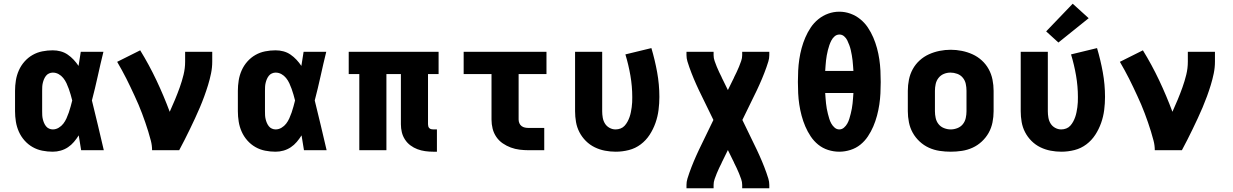

<svg xmlns="http://www.w3.org/2000/svg" viewBox="-20 -809 6640 1034"><path d="M264 8Q236 8 208 2.5Q180 -3 155.5 -17Q131 -31 112 -52.5Q93 -74 81.5 -100Q70 -126 65.5 -154Q61 -182 61 -210V-320Q61 -348 65.5 -376Q70 -404 81.5 -430Q93 -456 112 -477.5Q131 -499 155.5 -513Q180 -527 208 -532.5Q236 -538 264 -538Q286 -538 306.5 -532.5Q327 -527 344.5 -515Q362 -503 376.5 -487.5Q391 -472 403 -454Q406 -473 409 -492Q412 -511 415 -530H537Q521 -465 506.5 -399Q492 -333 475 -268Q492 -201 507.5 -134Q523 -67 539 0H417Q414 -20 410.5 -40Q407 -60 404 -80Q392 -61 378 -44.5Q364 -28 346 -16Q328 -4 307 2Q286 8 264 8ZM264 -112Q281 -112 296 -121Q311 -130 321 -143Q331 -156 338 -171.5Q345 -187 350.5 -203Q356 -219 360.5 -235.5Q365 -252 369 -268Q365 -284 360.5 -299.5Q356 -315 350.5 -330.5Q345 -346 338 -361Q331 -376 320.5 -389Q310 -402 295.5 -410Q281 -418 264 -418Q254 -418 244 -413.5Q234 -409 227.5 -400.5Q221 -392 217 -382.5Q213 -373 210.5 -362.5Q208 -352 207.5 -341.5Q207 -331 207 -320V-210Q207 -199 207.5 -188.5Q208 -178 210.5 -167.5Q213 -157 217 -147.5Q221 -138 227.5 -129.5Q234 -121 244 -116.5Q254 -112 264 -112Z M799 0Q799 -26 792.5 -51Q786 -76 778.5 -100.5Q771 -125 762.5 -149.5Q754 -174 745 -198Q736 -222 726 -245.5Q716 -269 705 -292.5Q694 -316 683 -339.5Q672 -363 660.5 -385.5Q649 -408 636.5 -431Q624 -454 611 -476L735 -538Q783 -460 822.5 -376.5Q862 -293 894 -207Q909 -240 922.5 -272.5Q936 -305 948 -338.5Q960 -372 968.5 -406.5Q977 -441 977 -477V-530H1123V-477Q1123 -445 1116.5 -413.5Q1110 -382 1100.5 -351Q1091 -320 1080 -290Q1069 -260 1056.5 -230.5Q1044 -201 1030.5 -172Q1017 -143 1003 -114Q989 -85 974.5 -56.5Q960 -28 945 0Z M1464 8Q1436 8 1408 2.5Q1380 -3 1355.5 -17Q1331 -31 1312 -52.5Q1293 -74 1281.5 -100Q1270 -126 1265.5 -154Q1261 -182 1261 -210V-320Q1261 -348 1265.5 -376Q1270 -404 1281.5 -430Q1293 -456 1312 -477.5Q1331 -499 1355.5 -513Q1380 -527 1408 -532.5Q1436 -538 1464 -538Q1486 -538 1506.5 -532.5Q1527 -527 1544.5 -515Q1562 -503 1576.5 -487.5Q1591 -472 1603 -454Q1606 -473 1609 -492Q1612 -511 1615 -530H1737Q1721 -465 1706.5 -399Q1692 -333 1675 -268Q1692 -201 1707.5 -134Q1723 -67 1739 0H1617Q1614 -20 1610.5 -40Q1607 -60 1604 -80Q1592 -61 1578 -44.5Q1564 -28 1546 -16Q1528 -4 1507 2Q1486 8 1464 8ZM1464 -112Q1481 -112 1496 -121Q1511 -130 1521 -143Q1531 -156 1538 -171.5Q1545 -187 1550.5 -203Q1556 -219 1560.5 -235.5Q1565 -252 1569 -268Q1565 -284 1560.5 -299.5Q1556 -315 1550.5 -330.5Q1545 -346 1538 -361Q1531 -376 1520.5 -389Q1510 -402 1495.5 -410Q1481 -418 1464 -418Q1454 -418 1444 -413.5Q1434 -409 1427.5 -400.5Q1421 -392 1417 -382.5Q1413 -373 1410.5 -362.5Q1408 -352 1407.5 -341.5Q1407 -331 1407 -320V-210Q1407 -199 1407.5 -188.5Q1408 -178 1410.5 -167.5Q1413 -157 1417 -147.5Q1421 -138 1427.5 -129.5Q1434 -121 1444 -116.5Q1454 -112 1464 -112Z M2313 8Q2291 8 2269.5 5Q2248 2 2228 -5.5Q2208 -13 2190.5 -26Q2173 -39 2161 -57.5Q2149 -76 2144 -97Q2139 -118 2139 -140V-410H2061V0H1915V-410H1858V-530H2342V-410H2285V-140Q2285 -134 2286.5 -128.5Q2288 -123 2292 -119Q2296 -115 2301.5 -113.5Q2307 -112 2313 -112H2333V8Z M2827 0Q2803 0 2778.5 -3Q2754 -6 2731 -14.5Q2708 -23 2687.5 -37Q2667 -51 2653 -71.5Q2639 -92 2633 -116Q2627 -140 2627 -165V-410H2477V-530H2923V-410H2773V-165Q2773 -155 2777 -145.5Q2781 -136 2789 -130Q2797 -124 2807 -122Q2817 -120 2827 -120H2911V0Z M3296 8Q3267 8 3238 2.5Q3209 -3 3182.5 -16Q3156 -29 3135 -50Q3114 -71 3100.5 -97Q3087 -123 3082 -152Q3077 -181 3077 -210V-530H3223V-210Q3223 -193 3226 -175.5Q3229 -158 3238 -143.5Q3247 -129 3262.5 -120.5Q3278 -112 3295 -112Q3309 -112 3322 -117Q3335 -122 3344 -132Q3353 -142 3359.5 -154Q3366 -166 3370.5 -179Q3375 -192 3377.5 -205Q3380 -218 3382 -231.5Q3384 -245 3384.5 -258.5Q3385 -272 3385 -286Q3385 -344 3375 -402Q3365 -460 3348 -516L3488 -550Q3507 -486 3519 -420Q3531 -354 3531 -287Q3531 -252 3526.5 -216.5Q3522 -181 3510 -147Q3498 -113 3478.5 -83Q3459 -53 3430.5 -31.5Q3402 -10 3367 -1Q3332 8 3296 8Z M3677 205V187Q3677 170 3682 153.5Q3687 137 3692.5 121.5Q3698 106 3704 90.5Q3710 75 3716.5 59.5Q3723 44 3730 28.5Q3737 13 3744 -2L3822 -163L3744 -323Q3737 -338 3730 -353.5Q3723 -369 3716.5 -384.5Q3710 -400 3704 -415.5Q3698 -431 3692.5 -446.5Q3687 -462 3682 -478.5Q3677 -495 3677 -512V-530H3823V-512Q3823 -496 3828.5 -480.5Q3834 -465 3840 -450Q3846 -435 3853 -420.5Q3860 -406 3867 -392V-391Q3869 -387 3871 -383Q3873 -379 3875 -375L3900 -324L3925 -375Q3927 -379 3929 -383Q3931 -387 3933 -391V-392Q3940 -406 3947 -420.5Q3954 -435 3960 -450Q3966 -465 3971.5 -480.5Q3977 -496 3977 -512V-530H4123V-512Q4123 -495 4118 -478.5Q4113 -462 4107.5 -446.5Q4102 -431 4096 -415.5Q4090 -400 4083.5 -384.5Q4077 -369 4070 -353.5Q4063 -338 4056 -323L3978 -163L4056 -2Q4063 13 4070 28.5Q4077 44 4083.5 59.5Q4090 75 4096 90.5Q4102 106 4107.5 121.5Q4113 137 4118 153.5Q4123 170 4123 187V205H3977V187Q3977 171 3971.5 155.5Q3966 140 3960 125Q3954 110 3947 95.5Q3940 81 3933 67V66Q3931 62 3929 58Q3927 54 3925 50L3900 -1L3875 50Q3873 54 3871 58Q3869 62 3867 66V67Q3860 81 3853 95.5Q3846 110 3840 125Q3834 140 3828.5 155.5Q3823 171 3823 187V205Z M4500 8Q4469 8 4439.5 -1.5Q4410 -11 4386.5 -30Q4363 -49 4346 -74.5Q4329 -100 4317 -128Q4305 -156 4297 -186Q4289 -216 4284.5 -246Q4280 -276 4278.5 -306.5Q4277 -337 4277 -368Q4277 -398 4278.5 -428.5Q4280 -459 4284.5 -489.5Q4289 -520 4297 -549.5Q4305 -579 4317 -607Q4329 -635 4346 -660.5Q4363 -686 4387 -705.5Q4411 -725 4440 -735.5Q4469 -746 4500 -746Q4531 -746 4560 -735.5Q4589 -725 4613 -705.5Q4637 -686 4654 -660.5Q4671 -635 4683 -607Q4695 -579 4703 -549.5Q4711 -520 4715.5 -489.5Q4720 -459 4721.5 -428.5Q4723 -398 4723 -367Q4723 -337 4721.5 -306.5Q4720 -276 4715.5 -246Q4711 -216 4703 -186Q4695 -156 4683 -128Q4671 -100 4654 -74.5Q4637 -49 4613.5 -30Q4590 -11 4560 -1.5Q4530 8 4500 8ZM4424 -427H4576Q4575 -441 4574 -455Q4573 -469 4571.5 -483Q4570 -497 4567.5 -511Q4565 -525 4562 -538.5Q4559 -552 4554 -565.5Q4549 -579 4543 -591.5Q4537 -604 4526 -613.5Q4515 -623 4501 -623Q4486 -623 4475 -613.5Q4464 -604 4457.5 -591.5Q4451 -579 4446.5 -566Q4442 -553 4438.5 -539Q4435 -525 4432.5 -511Q4430 -497 4428.5 -483.5Q4427 -470 4426 -455.5Q4425 -441 4424 -427ZM4500 -112Q4514 -112 4525 -121.5Q4536 -131 4543 -143.5Q4550 -156 4554 -169.5Q4558 -183 4561.5 -196.5Q4565 -210 4567.5 -224Q4570 -238 4571.5 -252Q4573 -266 4574 -280Q4575 -294 4576 -308H4424Q4425 -294 4426 -280Q4427 -266 4428.5 -252Q4430 -238 4432.5 -224Q4435 -210 4438.5 -196.5Q4442 -183 4446 -169.5Q4450 -156 4457 -143.5Q4464 -131 4475 -121.5Q4486 -112 4500 -112Z M5100 8Q5070 8 5040 3.5Q5010 -1 4982.5 -13.5Q4955 -26 4932.5 -47Q4910 -68 4895.5 -94Q4881 -120 4875 -150Q4869 -180 4869 -210V-320Q4869 -350 4875 -380Q4881 -410 4895.5 -436.5Q4910 -463 4932.5 -483.5Q4955 -504 4982.5 -516.5Q5010 -529 5040 -535Q5070 -541 5100 -541Q5130 -541 5160 -535Q5190 -529 5217.5 -516.5Q5245 -504 5267.5 -483.5Q5290 -463 5304.5 -436.5Q5319 -410 5325 -380Q5331 -350 5331 -320V-210Q5331 -180 5325 -150Q5319 -120 5304.5 -94Q5290 -68 5267.5 -47Q5245 -26 5217.5 -13.5Q5190 -1 5160 3.5Q5130 8 5100 8ZM5100 -112Q5118 -112 5136 -119Q5154 -126 5165.5 -140.5Q5177 -155 5181 -173.5Q5185 -192 5185 -210V-320Q5185 -339 5181 -357.5Q5177 -376 5165 -390.5Q5153 -405 5135 -411.5Q5117 -418 5099 -418Q5080 -418 5063 -411Q5046 -404 5034.5 -389.5Q5023 -375 5019 -356.5Q5015 -338 5015 -320V-210Q5015 -192 5019 -173.5Q5023 -155 5034.5 -140.5Q5046 -126 5064 -119Q5082 -112 5100 -112Z M5696 8Q5667 8 5638 2.5Q5609 -3 5582.5 -16Q5556 -29 5535 -50Q5514 -71 5500.5 -97Q5487 -123 5482 -152Q5477 -181 5477 -210V-530H5623V-210Q5623 -193 5626 -175.5Q5629 -158 5638 -143.5Q5647 -129 5662.5 -120.5Q5678 -112 5695 -112Q5709 -112 5722 -117Q5735 -122 5744 -132Q5753 -142 5759.5 -154Q5766 -166 5770.5 -179Q5775 -192 5777.5 -205Q5780 -218 5782 -231.5Q5784 -245 5784.5 -258.5Q5785 -272 5785 -286Q5785 -344 5775 -402Q5765 -460 5748 -516L5888 -550Q5907 -486 5919 -420Q5931 -354 5931 -287Q5931 -252 5926.5 -216.5Q5922 -181 5910 -147Q5898 -113 5878.5 -83Q5859 -53 5830.5 -31.5Q5802 -10 5767 -1Q5732 8 5696 8ZM5680 -580 5614 -640 5757 -789 5843 -711Z M6199 0Q6199 -26 6192.5 -51Q6186 -76 6178.5 -100.5Q6171 -125 6162.5 -149.5Q6154 -174 6145 -198Q6136 -222 6126 -245.5Q6116 -269 6105 -292.5Q6094 -316 6083 -339.5Q6072 -363 6060.5 -385.5Q6049 -408 6036.5 -431Q6024 -454 6011 -476L6135 -538Q6183 -460 6222.5 -376.5Q6262 -293 6294 -207Q6309 -240 6322.5 -272.5Q6336 -305 6348 -338.5Q6360 -372 6368.5 -406.5Q6377 -441 6377 -477V-530H6523V-477Q6523 -445 6516.5 -413.5Q6510 -382 6500.5 -351Q6491 -320 6480 -290Q6469 -260 6456.5 -230.5Q6444 -201 6430.5 -172Q6417 -143 6403 -114Q6389 -85 6374.5 -56.5Q6360 -28 6345 0Z"/></svg>

Font: Iosevka Curly Heavy Extended
Style: Regular
Weight: 900
Width: 7
Monospace: yes
Designer: Belleve Invis
Foundry: Belleve Invis
Version: Version 11.1.0; ttfautohint (v1.8.3)